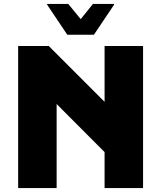

<svg xmlns="http://www.w3.org/2000/svg" viewBox="-20 -953 817 973"><path d="M72 0V-720H227L571 -376V-121L211 -482L267 -505V0ZM510 0V-720H705V0ZM321 -777 219 -929V-933H326L389 -856L451 -933H558V-929L456 -777Z"/></svg>

Font: Kufam ExtraBold
Style: Regular
Weight: 800
Designer: Wael Morcos, Artur Schmal
Foundry: Original Type
Version: Version 1.300; ttfautohint (v1.8.3)